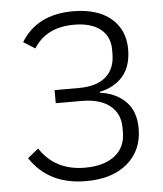

<svg xmlns="http://www.w3.org/2000/svg" viewBox="-52 -756 691 814"><g transform="rotate(-5 293.5 -349.0)"><path d="M282.2 12.2Q123 12.2 44.9 -106L90.8 -143.1Q155.8 -44.9 282.2 -44.9Q362.8 -44.9 408.9 -80.6Q455.1 -116.2 455.1 -182.1V-200.2Q455.1 -259.3 413.1 -293.7Q371.1 -328.1 291 -328.1H182.1V-383.8H286.1Q361.3 -383.8 400.6 -418.2Q439.9 -452.6 439.9 -516.1V-534.2Q439.9 -589.8 400.1 -621.3Q360.4 -652.8 288.1 -652.8Q169.9 -652.8 116.2 -566.9L66.9 -598.1Q135.7 -710 288.1 -710Q392.6 -710 450.2 -661.1Q507.8 -612.3 507.8 -529.8Q507.8 -458 471.9 -415.5Q436 -373 372.1 -359.9V-356Q440.4 -347.2 481.7 -305.7Q522.9 -264.2 522.9 -190.9Q522.9 -98.1 458.5 -43Q394 12.2 282.2 12.2Z"/></g></svg>

Font: Anuphan Light
Style: Regular
Weight: 300
Designer: Mike Abbink, Paul van der Laan, Pieter van Rosmalen, Mint Tantisuwanna
Foundry: Bold Monday; Cadson Demak
Version: Version 3.002;hotconv 1.0.109;makeotfexe 2.5.65596